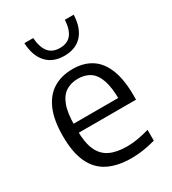

<svg xmlns="http://www.w3.org/2000/svg" viewBox="-194 -897 903 1008"><g transform="rotate(-30 257.5 -393.0)"><path d="M304 9.5Q219.5 9.5 162.2 -19.2Q105 -48 76 -109.8Q47 -171.5 47 -271.5Q47 -367 73.8 -429Q100.5 -491 149.8 -521Q199 -551 266.5 -551Q333 -551 379.8 -520.8Q426.5 -490.5 451 -428.2Q475.5 -366 475.5 -269.5V-245H90.5V-299.5H416.5L399 -287.5Q399 -363.5 383.2 -408.5Q367.5 -453.5 337.8 -473.2Q308 -493 265.5 -493Q223.5 -493 192.5 -473.5Q161.5 -454 144.8 -409Q128 -364 128 -287.5V-259.5Q128 -184.5 148.2 -139.8Q168.5 -95 209.5 -75.2Q250.5 -55.5 313.5 -55.5Q344.5 -55.5 377.8 -61.2Q411 -67 448.5 -77.5V-12Q409.5 -1 374.2 4.2Q339 9.5 304 9.5ZM266 -632Q197.5 -632 158.5 -674.5Q119.5 -717 116 -795H169.5Q173.5 -738.5 196.8 -709Q220 -679.5 266 -679.5Q312.5 -679.5 335.5 -709Q358.5 -738.5 361.5 -795H415Q412 -716.5 373.5 -674.2Q335 -632 266 -632Z"/></g></svg>

Font: Encode Sans Condensed Thin
Style: Regular
Weight: 400
Version: Version 3.002